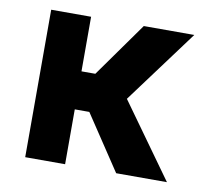

<svg xmlns="http://www.w3.org/2000/svg" viewBox="-64 -605 774 680"><g transform="rotate(10 322.5 -265.0)"><path d="M210.9 -334H260.7L400.4 -530.3H582L386.2 -266.1L577.1 0H394.5L263.2 -197.3H210.9V0H67.4V-530.3H210.9Z"/></g></svg>

Font: Pretendard GOV
Style: Bold
Weight: 700
Designer: Base glyphs from Inter by Rasmus Andersson; Hangeul glyphs from Noto Sans CJK(Source Han Sans) by Jang Soo-young and Kan
Foundry: Kil Hyung-jin
Version: Version 1.309